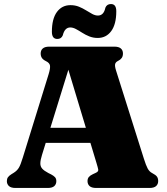

<svg xmlns="http://www.w3.org/2000/svg" viewBox="-20 -931 828 951"><path d="M178.5 -298H470.5L471 -223.5H177.5ZM259 -34Q259 -18.5 248.8 -9.2Q238.5 0 216.5 0H56.5Q35 0 24.5 -9.2Q14 -18.5 14 -34Q14 -45 19.2 -52.8Q24.5 -60.5 36.5 -68L47 -74.5Q63.5 -84.5 72.8 -99.2Q82 -114 93 -150.5L221 -564Q230 -593.5 227.5 -606.8Q225 -620 207 -628.5Q193 -635.5 187.2 -644.5Q181.5 -653.5 181.5 -666Q181.5 -682 192 -691Q202.5 -700 224.5 -700H546Q568 -700 578.5 -691Q589 -682 589 -666Q589 -652.5 582.8 -643.8Q576.5 -635 565 -629.5Q552.5 -623.5 550.2 -613.2Q548 -603 555 -581L692.5 -145.5Q703 -112 711.5 -96.2Q720 -80.5 734 -73.5Q751.5 -64.5 757.5 -56Q763.5 -47.5 763.5 -34Q763.5 -18.5 753 -9.2Q742.5 0 720.5 0H456.5Q434 0 423.8 -9.2Q413.5 -18.5 413.5 -34Q413.5 -46.5 420 -54.2Q426.5 -62 439.5 -68L455.5 -75.5Q468.5 -81.5 466.5 -91.8Q464.5 -102 457.5 -125L310.5 -612.5L331.5 -627L188 -163.5Q180 -138 179.8 -122.2Q179.5 -106.5 189 -95.8Q198.5 -85 219.5 -74L233.5 -67Q245 -61 252 -53.8Q259 -46.5 259 -34ZM464 -743Q441.5 -743 422.2 -750.8Q403 -758.5 386.8 -769Q370.5 -779.5 356 -787.2Q341.5 -795 328 -795Q300.5 -795 291 -756Q283.5 -738 264 -738Q237 -738 237 -773.5Q237 -838 262 -871.8Q287 -905.5 329 -905.5Q352 -905.5 371 -897.8Q390 -890 406.2 -879.8Q422.5 -869.5 437 -861.8Q451.5 -854 465 -854Q494 -854 502 -893Q509.5 -911 529.5 -911Q556 -911 556 -875.5Q556 -811 531 -777Q506 -743 464 -743Z"/></svg>

Font: Fraunces
Style: Regular
Weight: 900
Version: Version 1.000;[b76b70a41]